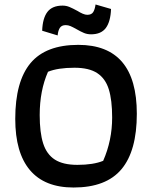

<svg xmlns="http://www.w3.org/2000/svg" viewBox="-20 -828 678 856"><path d="M168 -691Q170 -747 191.5 -775Q213 -803 259 -803Q275 -803 289.5 -797Q304 -791 326 -779Q337 -772 348.5 -767Q360 -762 369 -762Q388 -762 395.5 -774Q403 -786 406 -808L475 -788Q473 -732 452 -703.5Q431 -675 386 -675Q369 -675 354.5 -681Q340 -687 321 -698Q305 -707 294.5 -711.5Q284 -716 273 -716Q255 -716 247 -704Q239 -692 237 -670ZM48 -298Q48 -465 116 -546.5Q184 -628 329 -628Q590 -628 590 -321Q590 -155 521.5 -73.5Q453 8 308 8Q179 8 113.5 -69.5Q48 -147 48 -298ZM440 -111Q480 -202 480 -304Q480 -382 465 -430Q450 -478 413.5 -502Q377 -526 312 -526Q238 -526 194 -508Q157 -424 157 -315Q157 -237 172.5 -188.5Q188 -140 224.5 -116.5Q261 -93 325 -93Q396 -93 440 -111Z"/></svg>

Font: Athiti SemiBold
Style: Regular
Weight: 600
Designer: CadsonDemak Team
Foundry: CadsonDemak
Version: Version 1.032